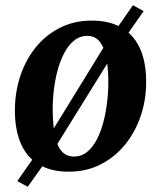

<svg xmlns="http://www.w3.org/2000/svg" viewBox="-20 -648 619 739"><path d="M86.7 70.9 46.5 49 105.3 -35 182.7 -146.9 380.4 -468.1 430.1 -539.4 491.7 -628 532.8 -605.1 470.2 -515.6 396.3 -409.1 195.7 -85.7 143.4 -8.7ZM333.3 -568.7Q400.1 -568.7 446.1 -542.7Q492.2 -516.6 516.6 -466.2Q541 -415.7 542.4 -342.7Q544.1 -271.7 523.5 -207.6Q502.9 -143.5 463.5 -93.9Q424 -44.3 368.5 -15.8Q313 12.8 244.5 12.8Q178 12.8 132.3 -13.3Q86.5 -39.4 62.8 -89.8Q39.2 -140.2 37.4 -212.6Q36 -284.5 56 -348.8Q76 -413.1 114.9 -462.5Q153.8 -512 209.2 -540.3Q264.5 -568.7 333.3 -568.7ZM316.6 -510Q287.4 -510 265.1 -491.8Q242.8 -473.6 226.8 -442.8Q210.7 -411.9 200.6 -373.3Q190.6 -334.8 186.3 -293.5Q182 -252.3 183 -213.3Q184.4 -155.7 193.2 -118.4Q201.9 -81.2 219.7 -63.3Q237.4 -45.5 265 -45.5Q293.8 -45.5 315.8 -63.6Q337.8 -81.8 353.4 -112.5Q369.1 -143.2 378.9 -181.8Q388.7 -220.5 393.1 -262.2Q397.5 -303.8 396.8 -343.3Q395.7 -401.3 386.3 -438Q376.9 -474.7 359.7 -492.3Q342.4 -510 316.6 -510Z"/></svg>

Font: Merriweather 7pt Light
Style: Italic
Weight: 300
Italic angle: -7.8°
Designer: Eben Sorkin
Foundry: Eben Sorkin
Version: Version 2.200;gftools[0.9.31]